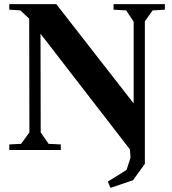

<svg xmlns="http://www.w3.org/2000/svg" viewBox="-20 -725 832 928"><path d="M610.8 37.1 607.9 -2.9 175.8 -562 176.8 -85 214.8 -29.8 273.9 -26.9V0H24.9V-26.9L82 -29.8L122.1 -85L121.1 -634.8L78.1 -674.8L24.9 -678.2V-705.1H252L626 -225.1V-620.1L589.8 -674.8L528.8 -678.2V-705.1H776.9V-678.2L717.8 -674.8L680.2 -622.1V66.9L623 146L514.2 183.1L501 152.8L591.8 96.2Z"/></svg>

Font: Ortica Angular Bold
Style: Regular
Weight: 700
Designer: Benedetta Bovani
Foundry: Collletttivo
Version: Version 2.000;Glyphs 3.1.2 (3151)